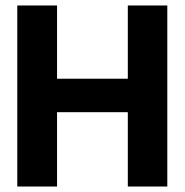

<svg xmlns="http://www.w3.org/2000/svg" viewBox="-20 -680 673 700"><path d="M43 0V-660H188V-393H446V-660H590V0H446V-271H188V0Z"/></svg>

Font: Bricolage Grotesque 48pt Bricolage Grotesque 48pt Regular
Style: Bold
Weight: 700
Designer: Mathieu Triay
Foundry: Atelier Triay
Version: Version 1.000; ttfautohint (v1.8.4.7-5d5b);gftools[0.9.32]